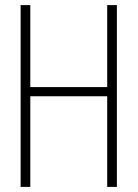

<svg xmlns="http://www.w3.org/2000/svg" viewBox="-20 -734 540 754"><path d="M61 0H99V-356H401V0H439V-714H401V-392H99V-714H61Z"/></svg>

Font: Noto Sans Mono ExtraCondensed ExtraLight
Style: Regular
Weight: 200
Width: 2
Designer: Monotype Design Team
Foundry: Monotype Imaging Inc.
Version: Version 2.014